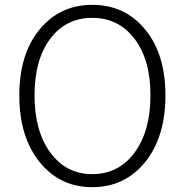

<svg xmlns="http://www.w3.org/2000/svg" viewBox="-20 -762 766 795"><path d="M362 13Q228 13 144 -91Q60 -195 60 -367Q60 -538 144 -640Q228 -742 362 -742Q497 -742 581 -640Q665 -538 665 -367Q665 -195 581 -91Q497 13 362 13ZM362 -41Q471 -41 537 -130Q603 -219 603 -367Q603 -515 537 -601.5Q471 -688 362 -688Q253 -688 188 -601.5Q123 -515 123 -367Q123 -219 188.5 -130Q254 -41 362 -41Z"/></svg>

Font: Swei Half Moon CJK SC
Style: Light
Weight: 300
Version: Version 2.071